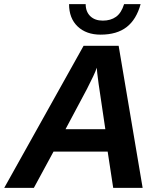

<svg xmlns="http://www.w3.org/2000/svg" viewBox="-41 -910 783 930"><path d="M218.3 -175.8 123 0H-20.5L363.8 -688H533.7L649.9 0H507.3L480.5 -175.8ZM427.7 -582Q422.9 -566.4 410.6 -540.5Q398.4 -514.6 379.9 -478.5L276.4 -284.2H469.2L436.5 -504.9Q432.1 -538.1 429.9 -557.4Q427.7 -576.7 427.7 -582ZM446.3 -742.2Q377 -742.2 335.2 -781.7Q293.5 -821.3 293.5 -890.1H374Q374 -853.5 396.2 -831.8Q418.5 -810.1 457 -810.1Q495.1 -810.1 521 -828.6Q546.9 -847.2 560.1 -890.1H640.1Q619.6 -815.4 572.3 -778.8Q524.9 -742.2 446.3 -742.2Z"/></svg>

Font: Arimo
Style: Italic
Weight: 400
Italic angle: -12°
Designer: Steve Matteson
Foundry: Monotype Imaging Inc.
Version: Version 1.33